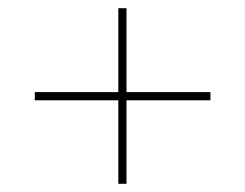

<svg xmlns="http://www.w3.org/2000/svg" viewBox="-20 -592 599 469"><path d="M269 -143V-347H65V-367H269V-572H289V-367H494V-347H289V-143Z"/></svg>

Font: Noto Serif Display Light
Style: Regular
Weight: 300
Designer: Monotype Design Team
Foundry: Monotype Imaging Inc.
Version: Version 2.009